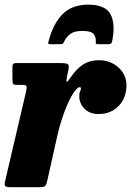

<svg xmlns="http://www.w3.org/2000/svg" viewBox="-25 -784 551 804"><path d="M44.5 -520H231.5Q250 -520 257.8 -515.8Q265.5 -511.5 262 -494L255.5 -463.5Q252 -445 254.2 -442Q256.5 -439 268.5 -456.5Q295 -496.5 323.5 -514.2Q352 -532 391 -532Q420 -532 446 -518.8Q472 -505.5 488.2 -481.8Q504.5 -458 504.5 -427.5Q504.5 -374 471.8 -340.2Q439 -306.5 388.5 -306.5Q350 -306.5 328.2 -329.2Q306.5 -352 307 -381.5Q307 -394.5 310.5 -401.2Q314 -408 314 -413.5Q314 -419 308.5 -419Q298 -419 280.5 -391.5Q263 -364 244.2 -314.2Q225.5 -264.5 211 -197.5L173.5 -30Q170 -13 165.2 -6.5Q160.5 0 139 0H21.5Q2 0 -2.8 -4.5Q-7.5 -9 -4 -24L84.5 -402Q88 -419 85.8 -423.8Q83.5 -428.5 66 -428.5H46Q32.5 -428.5 29.8 -433Q27 -437.5 27 -453V-501Q27 -512 30.2 -516Q33.5 -520 44.5 -520ZM344.5 -764.5Q417.5 -764.5 438.5 -723Q459.5 -681.5 444 -608.5Q441.5 -599 430.5 -599H383Q375 -599 376 -607Q378 -627 367.8 -640.8Q357.5 -654.5 321 -654.5Q286.5 -654.5 270 -642.2Q253.5 -630 245.5 -613.5Q242 -606.5 239.8 -602.8Q237.5 -599 228.5 -599H186Q178 -599 177 -601.2Q176 -603.5 178.5 -611Q196.5 -682.5 235.8 -723.5Q275 -764.5 344.5 -764.5Z"/></svg>

Font: Besley* Narrow Heavy
Style: Italic
Weight: 800
Width: 4
Italic angle: -13°
Designer: Owen Earl
Foundry: indestructible type*
Version: Version 3.000; ttfautohint (v1.8.3)